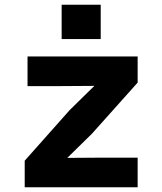

<svg xmlns="http://www.w3.org/2000/svg" viewBox="-20 -796 690 816"><path d="M85 0V-113L276 -328L381 -431L230 -430H97V-556H565V-445L371 -228L266 -125L417 -126H565V0ZM242 -630V-776H408V-630Z"/></svg>

Font: Azeret Mono Thin
Style: Bold
Weight: 700
Version: Version 1.002